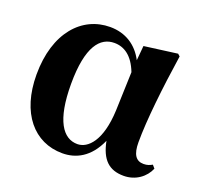

<svg xmlns="http://www.w3.org/2000/svg" viewBox="-105 -684 872 823"><g transform="rotate(20 331.0 -273.0)"><path d="M256 16C317 16 378 -13 416 -99C432 -18 469 17 536 17C591 17 633 -16 650 -57L638 -71C627 -65 616 -60 599 -60C564 -60 547 -85 547 -140C547 -242 564 -393 587 -546L577 -555L426 -535L420 -468C389 -528 335 -563 265 -563C137 -563 37 -455 37 -264C37 -88 127 16 256 16ZM416 -412 410 -235C404 -95 351 -43 303 -43C237 -43 190 -110 190 -276C190 -449 241 -505 305 -505C350 -505 390 -479 416 -412Z"/></g></svg>

Font: Noto Serif SC Black
Style: Regular
Weight: 900
Designer: Ryoko NISHIZUKA 西塚涼子 (kana & ideographs); Frank Grießhammer (Latin, Greek & Cyrillic); Wenlong ZHANG 张文龙 (bopomofo); San
Foundry: Adobe
Version: Version 2.001;hotconv 1.1.0;makeotfexe 2.6.0